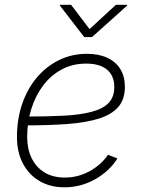

<svg xmlns="http://www.w3.org/2000/svg" viewBox="-20 -778 593 807"><path d="M250.5 9.3Q190.9 9.3 146 -17.1Q101.1 -43.5 76.2 -91.1Q51.3 -138.7 51.3 -202.1Q51.3 -276.9 73 -340.6Q94.7 -404.3 134.5 -451.7Q174.3 -499 228 -525.4Q281.7 -551.8 345.2 -551.8Q395.5 -551.8 431.4 -534.9Q467.3 -518.1 486.1 -487.1Q504.9 -456.1 504.9 -412.6Q504.9 -360.4 477.1 -328.4Q449.2 -296.4 395.5 -279.5Q341.8 -262.7 263.4 -256.8Q185.1 -251 84.5 -251L88.4 -288.1Q178.7 -288.1 248 -291.7Q317.4 -295.4 364.7 -307.9Q412.1 -320.3 436.3 -345.2Q460.4 -370.1 460.4 -412.6Q460.4 -459.5 429.9 -485.1Q399.4 -510.7 342.3 -510.7Q284.7 -510.7 238.8 -485.8Q192.9 -460.9 160.6 -417.7Q128.4 -374.5 111.3 -319.1Q94.2 -263.7 94.2 -202.1Q94.2 -152.3 112.8 -113.8Q131.3 -75.2 166.7 -53.5Q202.1 -31.7 252.4 -31.7Q308.1 -31.7 356.4 -58.3Q404.8 -85 434.1 -127.4L473.6 -111.8Q439.5 -58.1 379.6 -24.4Q319.8 9.3 250.5 9.3ZM278.8 -757.8 356.4 -655.8 467.3 -757.8H514.6L514.2 -754.4L366.7 -622.1H334L231.9 -754.4L232.4 -757.8Z"/></svg>

Font: Inter 16pt ExtraLight
Style: Italic
Weight: 250
Italic angle: -9.3988°
Version: Version 4.001;git-66647c0bb